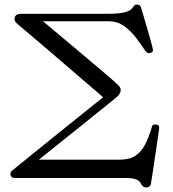

<svg xmlns="http://www.w3.org/2000/svg" viewBox="-20 -787 767 849"><path d="M627 42Q611 42 602 23Q591 0 536 0H43Q31 0 27 -12Q23 -24 34 -33Q34 -33 39.5 -37.5Q45 -42 65.5 -58.5Q86 -75 129 -110Q172 -145 246.5 -205Q321 -265 436 -357Q331 -447 262 -506.5Q193 -566 151 -601.5Q109 -637 88.5 -654.5Q68 -672 61.5 -677.5Q55 -683 55 -683Q40 -696 45.5 -711Q51 -726 72 -726H459Q546 -726 564 -750Q570 -758 574 -762.5Q578 -767 585 -767Q600 -767 604 -753Q607 -742 615 -715.5Q623 -689 632 -657.5Q641 -626 648 -601Q655 -576 656 -568Q658 -561 652.5 -557Q647 -553 642 -552Q630 -551 624 -560Q606 -587 583 -618Q560 -649 530 -671Q500 -693 459 -693H170Q261 -617 321 -566.5Q381 -516 417.5 -485Q454 -454 472 -438.5Q490 -423 495.5 -417.5Q501 -412 501 -412Q516 -399 513.5 -384.5Q511 -370 494 -356Q494 -356 488 -351Q482 -346 463.5 -331Q445 -316 407.5 -286Q370 -256 308 -206Q246 -156 152 -81H510Q554 -81 580 -99Q606 -117 622.5 -149.5Q639 -182 652 -227Q654 -235 660 -236Q666 -237 671 -236Q686 -235 684 -221Q682 -205 677 -170.5Q672 -136 666 -96Q660 -56 655 -23.5Q650 9 648 21Q647 33 641 37.5Q635 42 627 42Z"/></svg>

Font: Zen Old Mincho
Style: Regular
Weight: 400
Designer: Yoshimichi Ohira
Foundry: Positype
Version: Version 1.001